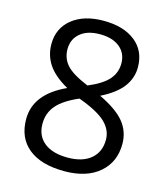

<svg xmlns="http://www.w3.org/2000/svg" viewBox="-110 -810 791 906"><g transform="rotate(15 286.0 -357.0)"><path d="M285.2 -724.1Q382.8 -724.1 439.9 -678.7Q497.1 -633.3 497.1 -553.2Q497.1 -500.5 464.4 -457Q431.6 -413.6 359.9 -377.9Q446.8 -336.4 483.4 -290.8Q520 -245.1 520 -185.1Q520 -96.2 458 -43.2Q396 9.8 288.1 9.8Q173.8 9.8 112.3 -40.3Q50.8 -90.3 50.8 -182.1Q50.8 -304.7 200.2 -373Q132.8 -411.1 103.5 -455.3Q74.2 -499.5 74.2 -554.2Q74.2 -631.8 131.6 -678Q189 -724.1 285.2 -724.1ZM130.9 -180.2Q130.9 -121.6 171.6 -88.9Q212.4 -56.2 286.1 -56.2Q358.9 -56.2 399.4 -90.3Q439.9 -124.5 439.9 -184.1Q439.9 -231.4 401.9 -268.3Q363.8 -305.2 269 -339.8Q196.3 -308.6 163.6 -270.8Q130.9 -232.9 130.9 -180.2ZM284.2 -658.2Q223.1 -658.2 188.5 -628.9Q153.8 -599.6 153.8 -550.8Q153.8 -505.9 182.6 -473.6Q211.4 -441.4 289.1 -409.2Q358.9 -438.5 387.9 -472.2Q417 -505.9 417 -550.8Q417 -600.1 381.6 -629.2Q346.2 -658.2 284.2 -658.2Z"/></g></svg>

Font: f01525491
Style: Regular
Weight: 400
Foundry: Ascender Corporation
Version: Version 1.10